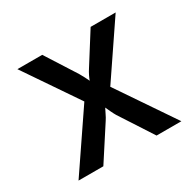

<svg xmlns="http://www.w3.org/2000/svg" viewBox="-125 -690 849 831"><g transform="rotate(-30 300.0 -275.0)"><path d="M43 0 236 -284 55 -550H179L276 -398Q283 -386 290 -372.5Q297 -359 301 -350Q304 -359 310.5 -372.5Q317 -386 325 -398L421 -550H546L365 -283L557 0H433L326 -165Q319 -177 312 -192Q305 -207 301 -216Q296 -207 289 -192Q282 -177 274 -165L167 0Z"/></g></svg>

Font: JetBrains Mono SemiBold
Style: Regular
Weight: 472
Monospace: yes
Designer: Philipp Nurullin, Konstantin Bulenkov
Foundry: JetBrains
Version: Version 2.305; ttfautohint (v1.8.4.7-5d5b)